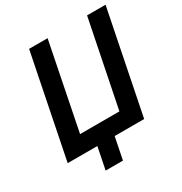

<svg xmlns="http://www.w3.org/2000/svg" viewBox="-193 -841 1074 1133"><g transform="rotate(-30 344.0 -274.0)"><path d="M199 150 229 0H27L167 -698H293L176 -112H444L562 -698H688L548 0H347L317 150Z"/></g></svg>

Font: IBM Plex Sans SemiBold
Style: Italic
Weight: 600
Italic angle: -11.31°
Designer: Mike Abbink, Paul van der Laan, Pieter van Rosmalen
Foundry: Bold Monday
Version: Version 3.201